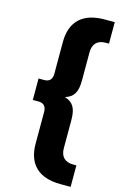

<svg xmlns="http://www.w3.org/2000/svg" viewBox="-139 -801 669 1054"><g transform="rotate(15 195.5 -274.0)"><path d="M285 -386V-546C285 -593 309 -620 358 -620H376V-742H318C193 -742 129 -678 129 -563V-382C129 -350 112 -335 85 -335H52V-213H85C112 -213 129 -198 129 -166V15C129 130 193 194 318 194H376V72H358C309 72 285 45 285 -2V-162C285 -231 264 -260 218 -274C264 -288 285 -317 285 -386Z"/></g></svg>

Font: Montserrat Lite
Style: Bold
Weight: 700
Designer: Julieta Ulanovsky
Foundry: Julieta Ulanovsky
Version: Version 7.200;PS 007.200;hotconv 1.0.88;makeotf.lib2.5.64775